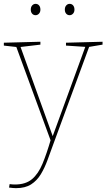

<svg xmlns="http://www.w3.org/2000/svg" viewBox="-26 -742 553 998"><path d="M21 233 24 215Q32 216 38.5 216.5Q45 217 52 217Q107 217 140 189.5Q173 162 195 109Q217 56 239 -20V-7L57 -503L66 -497L-6 -505V-520L184 -525V-510L74 -497L79 -503L250 -29H246L419 -503L424 -498L317 -505V-520L507 -525V-510L430 -497L439 -503L252 5Q236 49 221 90Q206 131 186 164Q166 197 135.5 216.5Q105 236 57 236Q44 236 21 233ZM336 -663Q325 -663 318 -671Q311 -679 311 -692Q311 -706 318.5 -714Q326 -722 336 -722Q347 -722 354 -714Q361 -706 361 -692Q361 -679 353.5 -671Q346 -663 336 -663ZM159 -663Q148 -663 141 -671Q134 -679 134 -692Q134 -706 141.5 -714Q149 -722 159 -722Q170 -722 177 -714Q184 -706 184 -692Q184 -679 176.5 -671Q169 -663 159 -663Z"/></svg>

Font: Bitter Thin
Style: Regular
Weight: 100
Designer: Sol Matas, and Bitter project Authors
Foundry: Sol Matas
Version: Version 2.002